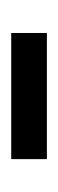

<svg xmlns="http://www.w3.org/2000/svg" viewBox="100 -534 104 344"><g transform="rotate(90 152.0 -362.0)"><path d="M265.1 -330.1H39.1V-394H265.1Z"/></g></svg>

Font: Margherita Bold
Style: Regular
Weight: 700
Designer: James Puckett
Foundry: Dunwich Type Founders
Version: Version 1.008;hotconv 1.0.109;makeotfexe 2.5.65596